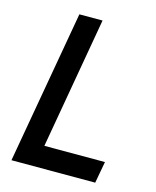

<svg xmlns="http://www.w3.org/2000/svg" viewBox="-107 -774 689 848"><g transform="rotate(15 237.5 -350.0)"><path d="M150 -700H256L151 -99H428L410 0H27Z"/></g></svg>

Font: Cabin Medium
Style: Italic
Weight: 500
Italic angle: -7°
Designer: Pablo Impallari
Foundry: Pablo Impallari. http://www.impallari.com Igino Marini. http://www.ikern.com
Version: Version 2.200